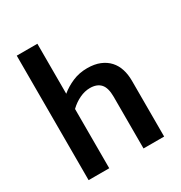

<svg xmlns="http://www.w3.org/2000/svg" viewBox="-168 -832 896 951"><g transform="rotate(-30 280.0 -356.0)"><path d="M182 0H64V-712H182V-426Q212 -451 250.5 -467.5Q289 -484 334 -484Q376 -484 406.5 -471.5Q437 -459 457 -437Q477 -415 486.5 -385Q496 -355 496 -319V0H378V-296Q378 -347 357.5 -369.5Q337 -392 297 -392Q268 -392 238 -378Q208 -364 182 -339Z"/></g></svg>

Font: Mukta Malar SemiBold
Style: Regular
Weight: 600
Designer: Aadarsh Rajan, Girish Dalvi, Yashodeep Gholap
Foundry: Ek Type
Version: Version 2.538;PS 1.000;hotconv 16.6.51;makeotf.lib2.5.65220;